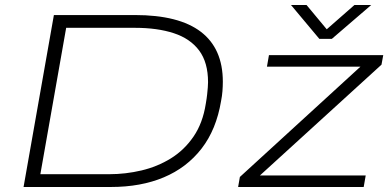

<svg xmlns="http://www.w3.org/2000/svg" viewBox="-20 -746 1555 766"><path d="M74 0 195 -686H518Q694 -686 781.5 -619Q869 -552 869 -420Q869 -402 867.5 -382.5Q866 -363 862 -343Q843 -229 784 -153Q725 -77 633.5 -38.5Q542 0 422 0ZM141 -51H416Q481 -51 544.5 -66Q608 -81 661.5 -114Q715 -147 752 -201Q789 -255 801 -332Q805 -355 806.5 -370Q808 -385 809 -396.5Q810 -408 810 -418Q810 -497 774.5 -544.5Q739 -592 673.5 -613.5Q608 -635 519 -635H244ZM930 0 937 -40 1418 -480H1045L1053 -526H1509L1502 -488L1017 -46H1439L1431 0ZM1461 -726 1304 -591H1254L1141 -726H1203L1292 -619H1272L1394 -726Z"/></svg>

Font: Archivo Expanded Thin
Style: Italic
Weight: 250
Width: 7
Italic angle: -10°
Designer: Hector Gatti
Foundry: Omnibus-Type
Version: Version 2.001